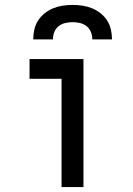

<svg xmlns="http://www.w3.org/2000/svg" viewBox="-20 -760 540 780"><path d="M230 0V-440H100V-520H319V0ZM115 -600Q115 -620 119.5 -640Q124 -660 135 -677Q146 -694 162 -706.5Q178 -719 196.5 -726.5Q215 -734 235 -737Q255 -740 275 -740Q295 -740 315 -737Q335 -734 353.5 -726.5Q372 -719 388 -706.5Q404 -694 415 -677Q426 -660 430.5 -640Q435 -620 435 -600H355Q355 -615 349.5 -629.5Q344 -644 332 -653.5Q320 -663 305 -666.5Q290 -670 275 -670Q260 -670 245 -666.5Q230 -663 218 -653.5Q206 -644 200.5 -629.5Q195 -615 195 -600Z"/></svg>

Font: Iosevka SS10 Medium
Style: Regular
Weight: 500
Monospace: yes
Designer: Belleve Invis
Foundry: Belleve Invis
Version: Version 28.0.6; ttfautohint (v1.8.4)